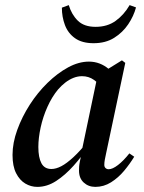

<svg xmlns="http://www.w3.org/2000/svg" viewBox="-20 -717 563 751"><path d="M126 14Q101 14 79 1Q57 -12 43 -39.5Q29 -67 29 -111Q29 -158 47.5 -209Q66 -260 96.5 -307.5Q127 -355 166 -393Q205 -431 246.5 -453.5Q288 -476 328 -476Q350 -476 369.5 -468.5Q389 -461 405.5 -447Q422 -433 434 -413L383 -374Q368 -390 347.5 -404.5Q327 -419 301 -419Q284 -419 267.5 -412.5Q251 -406 236 -394.5Q221 -383 207 -367Q183 -338 165.5 -299Q148 -260 139 -218.5Q130 -177 130 -142Q130 -101 142 -78.5Q154 -56 181 -56Q199 -56 220 -67Q241 -78 267.5 -102.5Q294 -127 326 -167L332 -148H329Q301 -106 268 -69Q235 -32 199.5 -9Q164 14 126 14ZM353 14Q326 14 307.5 -3Q289 -20 289 -50Q289 -58 289.5 -65.5Q290 -73 292.5 -86Q295 -99 300 -120L299 -123L362 -423L368 -426L457 -481L470 -471L395 -117Q392 -103 390 -92.5Q388 -82 388 -72Q388 -64 393 -59.5Q398 -55 405 -55Q420 -55 441.5 -71.5Q463 -88 486 -117L505 -104Q488 -76 465.5 -49Q443 -22 414.5 -4Q386 14 353 14ZM346 -548Q301 -548 273.5 -567.5Q246 -587 234 -619Q222 -651 222 -687L249 -697Q260 -660 284.5 -636Q309 -612 354 -612Q400 -612 432.5 -635.5Q465 -659 487 -697L512 -688Q503 -654 481.5 -622Q460 -590 426.5 -569Q393 -548 346 -548Z"/></svg>

Font: Source Serif 4 48pt SemiBold
Style: Italic
Weight: 600
Italic angle: -12°
Designer: Frank Grießhammer
Foundry: Adobe Systems Incorporated
Version: Version 4.004;hotconv 1.0.116;makeotfexe 2.5.65601